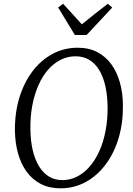

<svg xmlns="http://www.w3.org/2000/svg" viewBox="-20 -1012 721 1042"><path d="M308 10Q247.5 10 201.8 -13.5Q156 -37 125 -79.5Q94 -122 78 -179Q62 -236 61 -302.5Q60 -399.5 85 -481.5Q110 -563.5 156 -624.5Q202 -685.5 264.8 -719.2Q327.5 -753 401.5 -753Q463 -753 508.8 -728.8Q554.5 -704.5 585 -662Q615.5 -619.5 631 -563.2Q646.5 -507 647 -442.5Q648.5 -346.5 624.2 -264.2Q600 -182 554.2 -120.5Q508.5 -59 445.8 -24.5Q383 10 308 10ZM319 -34.5Q361.5 -34.5 399.2 -54Q437 -73.5 467.5 -109Q498 -144.5 520 -194Q542 -243.5 553.2 -303.8Q564.5 -364 564 -432Q563 -494 551.8 -544.5Q540.5 -595 518.8 -631.2Q497 -667.5 464.8 -687Q432.5 -706.5 389.5 -706.5Q347 -706.5 309.2 -687.5Q271.5 -668.5 241 -633.8Q210.5 -599 188.8 -549.8Q167 -500.5 155.5 -440.5Q144 -380.5 145 -312Q145.5 -249.5 157.2 -198.5Q169 -147.5 191 -110.8Q213 -74 245 -54.2Q277 -34.5 319 -34.5ZM386.5 -822 295.5 -971.5 322.5 -991.5Q348 -964 373.2 -936.2Q398.5 -908.5 424 -880Q458 -908 493.2 -935.5Q528.5 -963 565 -991.5L589 -971L450 -822Z"/></svg>

Font: Merriweather 36pt Light
Style: Italic
Weight: 300
Italic angle: -7.8°
Version: Version 2.101